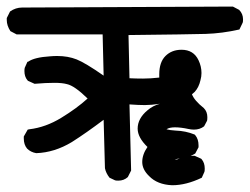

<svg xmlns="http://www.w3.org/2000/svg" viewBox="-29 -587 745 573"><path d="M448.2 -277.3Q421.9 -273.4 403.3 -273.4Q384.8 -273.4 357.4 -275.4L362.3 -78.1L352.5 -58.6Q340.8 -47.9 324.2 -47.9Q317.4 -47.9 314.5 -48.8L297.9 -56.6Q287.1 -70.3 284.2 -85L280.3 -229.5Q228.5 -190.4 185.5 -163.1Q133.8 -131.8 79.1 -129.9Q62.5 -132.8 51.8 -143.6Q42 -155.3 42 -173.8Q42 -175.8 42 -179.7L53.7 -200.2L58.6 -201.2Q107.4 -207 153.8 -235.4Q200.2 -263.7 232.4 -293Q193.4 -331.1 170.9 -335.9Q157.2 -339.8 132.8 -339.8Q108.4 -339.8 74.2 -336.9L54.7 -345.7L52.7 -347.7Q43.9 -358.4 43.9 -375Q43.9 -381.8 44.9 -384.8L52.7 -402.3L55.7 -403.3Q74.2 -416 120.1 -418.9Q130.9 -419.9 141.6 -419.9Q173.8 -419.9 199.7 -409.7Q225.6 -399.4 280.3 -361.3L277.3 -484.4H20.5L2 -494.1Q-8.8 -510.7 -8.8 -527.3Q-8.8 -529.3 -8.8 -533.2L1 -552.7Q17.6 -564.5 37.1 -564.5L666 -567.4L684.6 -557.6Q696.3 -545.9 696.3 -529.3Q696.3 -521.5 695.3 -519.5L685.5 -499Q633.8 -487.3 584.5 -485.8Q535.2 -484.4 354.5 -482.4L357.4 -353.5Q376 -352.5 397.9 -352.5Q419.9 -352.5 446.3 -355.5Q446.3 -360.4 446.3 -365.2Q446.3 -401.4 464.8 -419.9Q483.4 -438.5 512.7 -438.5Q548.8 -438.5 563.5 -407.2Q572.3 -388.7 572.3 -369.1Q572.3 -358.4 569.3 -347.7Q564.5 -326.2 551.8 -312.5L543.9 -305.7Q550.8 -287.1 579.1 -264.6Q589.8 -253.9 589.8 -237.3Q589.8 -229.5 588.9 -226.6L580.1 -210Q567.4 -200.2 549.8 -200.2Q542 -200.2 533.2 -202.1Q510.7 -207 493.2 -207Q476.6 -207 467.8 -201.2Q478.5 -198.2 495.1 -197.3Q525.4 -196.3 551.8 -185.5L553.7 -183.6Q563.5 -171.9 563.5 -153.3Q563.5 -151.4 563.5 -147.5L553.7 -128.9Q545.9 -124 540 -122.1H551.8L571.3 -113.3L573.2 -111.3Q582 -100.6 582 -84Q582 -77.1 581.1 -74.2L573.2 -56.6Q526.4 -34.2 485.4 -34.2H484.4Q440.4 -36.1 416 -61.5Q395.5 -81.1 395.5 -103.5Q395.5 -126 411.1 -148.4Q381.8 -176.8 381.8 -203.1Q381.8 -233.4 411.1 -257.8Q426.8 -271.5 448.2 -277.3ZM493.2 -110.4Q500 -110.4 504.9 -113.3Q505.9 -113.3 507.8 -114.3Q499 -113.3 492.2 -110.4Q492.2 -110.4 493.2 -110.4Z"/></svg>

Font: JasonHandwriting2
Style: SemiBold
Weight: 600
Version: Version 1.04.7